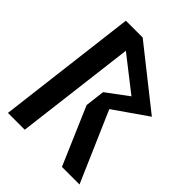

<svg xmlns="http://www.w3.org/2000/svg" viewBox="-232 -945 1066 1066"><g transform="rotate(45 301.0 -412.5)"><path d="M584 0 405 -413 602 -550 255 -825H123L22 0H154L241 -707L442 -550L314 -455L300 -340L446 0Z"/></g></svg>

Font: Ny Stormning
Style: Kr
Weight: 400
Designer: Robert Jablonski, Mew Too
Foundry: Cannot Into Space Fonts
Version: Version 0.90